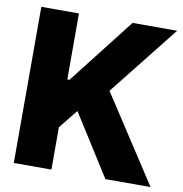

<svg xmlns="http://www.w3.org/2000/svg" viewBox="-81 -805 840 881"><g transform="rotate(10 339.0 -364.0)"><path d="M41 0V-727.5H216.3V-419.9H226.1L466.3 -727.5H673.8L416 -402.3L678.2 0H467.8L287.1 -285.6L216.3 -197.3V0Z"/></g></svg>

Font: Inter Tight ExtraBold
Style: Regular
Weight: 800
Designer: Rasmus Andersson
Foundry: rsms
Version: Version 3.004; ttfautohint (v1.8.4.7-5d5b)